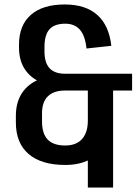

<svg xmlns="http://www.w3.org/2000/svg" viewBox="-20 -729 618 859"><path d="M272 9Q165 9 108 -40Q51 -89 51 -181V-211Q51 -278 85 -322Q119 -366 183 -383L182 -354Q125 -372 95 -413.5Q65 -455 65 -516V-529Q65 -616 118 -662.5Q171 -709 270 -709Q363 -709 415.5 -662Q468 -615 478 -524L367 -512Q361 -569 337.5 -596Q314 -623 272 -623Q224 -623 201.5 -598Q179 -573 179 -519V-499Q179 -448 202 -423.5Q225 -399 272 -399H571V-324H272Q221 -324 194.5 -298.5Q168 -273 168 -222V-186Q168 -131 193.5 -104.5Q219 -78 272 -78Q304 -78 326.5 -90.5Q349 -103 361 -128Q373 -153 373 -188H474Q474 -126 449.5 -82Q425 -38 380 -14.5Q335 9 272 9ZM486 -365V110H373V-365Z"/></svg>

Font: Pathway Extreme Condensed SemiBold
Style: Regular
Weight: 600
Width: 3
Version: Version 1.001;gftools[0.9.26]